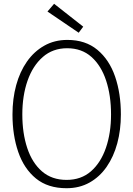

<svg xmlns="http://www.w3.org/2000/svg" viewBox="-20 -987 705 1015"><path d="M396 -814 231 -926 266 -967 420 -846ZM332 8Q233 8 170 -43.5Q107 -95 76.5 -183.5Q46 -272 46 -382Q46 -465 65.5 -536.5Q85 -608 122.5 -661.5Q160 -715 214 -745.5Q268 -776 336 -776Q432 -776 495 -723.5Q558 -671 588.5 -582Q619 -493 619 -382Q619 -300 600 -229.5Q581 -159 544 -105.5Q507 -52 453.5 -22Q400 8 332 8ZM332 -36Q409 -36 461 -81.5Q513 -127 540 -205.5Q567 -284 567 -382Q567 -482 541 -561Q515 -640 463.5 -686Q412 -732 335 -732Q259 -732 206 -685.5Q153 -639 125.5 -560Q98 -481 98 -382Q98 -283 124 -204.5Q150 -126 202 -81Q254 -36 332 -36Z"/></svg>

Font: Yaldevi ExtraLight ExtraLight
Style: Regular
Weight: 250
Version: Version 1.100